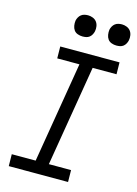

<svg xmlns="http://www.w3.org/2000/svg" viewBox="-139 -1022 781 1095"><g transform="rotate(15 252.0 -474.0)"><path d="M376 0H26L25 -70H166L265 -665H134L133 -735H483L484 -665H343L244 -70H375ZM440 -823Q426 -823 412 -828Q398 -833 390 -844Q382 -855 379.5 -870Q377 -885 379 -900Q381 -910 386.5 -920Q392 -930 400.5 -936.5Q409 -943 419.5 -945.5Q430 -948 441 -948Q455 -948 469 -942.5Q483 -937 491.5 -926Q500 -915 502.5 -900Q505 -885 502 -870Q500 -860 494.5 -850Q489 -840 480.5 -833.5Q472 -827 461.5 -825Q451 -823 440 -823ZM240 -823Q226 -823 212 -828Q198 -833 190 -844Q182 -855 179.5 -870Q177 -885 179 -900Q181 -910 186.5 -920Q192 -930 200.5 -936.5Q209 -943 219.5 -945.5Q230 -948 241 -948Q255 -948 269 -942.5Q283 -937 291.5 -926Q300 -915 302.5 -900Q305 -885 302 -870Q300 -860 294.5 -850Q289 -840 280.5 -833.5Q272 -827 261.5 -825Q251 -823 240 -823Z"/></g></svg>

Font: Iosevka Term Oblique
Style: Regular
Weight: 400
Italic angle: -9°
Monospace: yes
Designer: Belleve Invis
Foundry: Belleve Invis
Version: Version 31.4.0